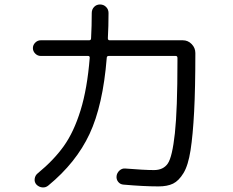

<svg xmlns="http://www.w3.org/2000/svg" viewBox="-20 -820 1040 858"><path d="M162 -570Q148 -570 137.5 -580.5Q127 -591 127 -605Q127 -619 137.5 -629.5Q148 -640 162 -640H378Q387 -640 387 -649Q390 -703 390 -762Q390 -778 400.5 -789Q411 -800 427 -800Q443 -800 454 -789Q465 -778 465 -762Q465 -703 462 -649Q462 -640 470 -640H797Q820 -640 836.5 -623Q853 -606 853 -583Q853 -425 847.5 -320.5Q842 -216 831.5 -148.5Q821 -81 800 -46.5Q779 -12 753.5 0.5Q728 13 688 13Q622 13 532 5Q517 4 508 -7.5Q499 -19 501 -34Q503 -48 514 -58Q525 -68 539 -67Q625 -60 668 -60Q710 -60 730 -89.5Q750 -119 761.5 -224.5Q773 -330 773 -547V-561Q773 -570 765 -570H466Q457 -570 457 -561Q440 -349 380 -221Q320 -93 196 9Q184 19 169 17.5Q154 16 143 5Q133 -6 135 -21Q137 -36 148 -45Q220 -104 265 -167Q310 -230 340 -327Q370 -424 381 -562Q381 -570 374 -570Z"/></svg>

Font: Rounded Mplus 1c
Style: Regular
Weight: 400
Version: Version 1.059.20150529